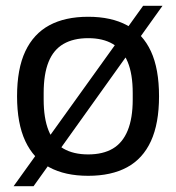

<svg xmlns="http://www.w3.org/2000/svg" viewBox="-20 -596 610 664"><path d="M285 12Q205 12 150.5 -17.5Q96 -47 67.5 -108Q39 -169 39 -263Q39 -358 67.5 -418.5Q96 -479 150.5 -508.5Q205 -538 285 -538Q365 -538 419.5 -508.5Q474 -479 502 -418.5Q530 -358 530 -263Q530 -169 502 -108Q474 -47 419.5 -17.5Q365 12 285 12ZM285 -62Q336 -62 370 -82Q404 -102 421.5 -144.5Q439 -187 439 -252V-274Q439 -340 421.5 -382Q404 -424 370 -444Q336 -464 285 -464Q234 -464 199.5 -444Q165 -424 148 -382Q131 -340 131 -274V-252Q131 -187 148 -144.5Q165 -102 199.5 -82Q234 -62 285 -62ZM27 48 475 -576H542L96 48Z"/></svg>

Font: Archivo SemiBold
Style: Regular
Weight: 400
Version: Version 2.001